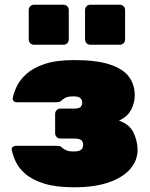

<svg xmlns="http://www.w3.org/2000/svg" viewBox="-20 -785 638 815"><path d="M295 10Q217 10 166.5 -6Q116 -22 87.5 -47Q59 -72 46.5 -99.5Q34 -127 30 -149Q28 -156 34 -161Q40 -166 46 -166H221Q234 -166 239 -162Q244 -158 249 -154Q255 -150 264 -146Q273 -142 293 -142Q308 -142 317 -145.5Q326 -149 329.5 -155.5Q333 -162 333 -171Q333 -182 325.5 -189.5Q318 -197 292 -197H235Q226 -197 220 -204Q214 -211 214 -219V-302Q214 -310 220 -317Q226 -324 235 -324H292Q315 -324 322 -331Q329 -338 329 -350Q329 -358 325 -364Q321 -370 313.5 -373Q306 -376 293 -376Q274 -376 264.5 -373Q255 -370 247 -363Q242 -359 237 -355Q232 -351 219 -351H50Q43 -351 38 -356Q33 -361 34 -368Q38 -390 51 -418Q64 -446 92.5 -471.5Q121 -497 170 -513.5Q219 -530 295 -530Q389 -530 445.5 -511.5Q502 -493 527 -459.5Q552 -426 552 -380Q552 -350 537 -320Q522 -290 485 -273Q531 -257 547.5 -220.5Q564 -184 564 -149Q564 -104 533 -68Q502 -32 442 -11Q382 10 295 10ZM364 -595Q354 -595 347.5 -601.5Q341 -608 341 -618V-742Q341 -752 347.5 -758.5Q354 -765 364 -765H488Q498 -765 504.5 -758.5Q511 -752 511 -742V-618Q511 -608 504.5 -601.5Q498 -595 488 -595ZM125 -595Q115 -595 108.5 -601.5Q102 -608 102 -618V-742Q102 -752 108.5 -758.5Q115 -765 125 -765H249Q259 -765 265.5 -758.5Q272 -752 272 -742V-618Q272 -608 265.5 -601.5Q259 -595 249 -595Z"/></svg>

Font: Rubik Black
Style: Regular
Weight: 900
Designer: Hubert and Fischer
Foundry: Hubert and Fischer
Version: Version 2.300;gftools[0.9.30]